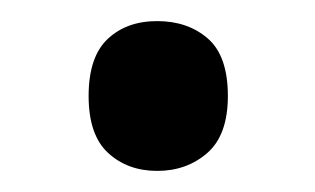

<svg xmlns="http://www.w3.org/2000/svg" viewBox="-20 -443 299 182"><path d="M64 -352Q64 -389 82 -406Q100 -423 129 -423Q158 -423 177 -406.5Q196 -390 196 -352Q196 -315 176.5 -298Q157 -281 129 -281Q101 -281 82.5 -298Q64 -315 64 -352Z"/></svg>

Font: Noto Sans Malayalam SemiCondensed Medium
Style: Regular
Weight: 500
Width: 4
Designer: Jelle Bosma - Monotype Design Team
Foundry: Monotype Imaging Inc.
Version: Version 2.104; ttfautohint (v1.8.4.7-5d5b)